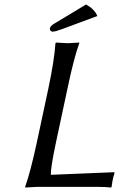

<svg xmlns="http://www.w3.org/2000/svg" viewBox="-20 -839 566 862"><path d="M366.2 -818.8Q404.3 -798.3 417 -767.1L260.7 -709Q230 -697.3 216.3 -696.8Q203.1 -698.2 204.1 -711.9Q206.1 -722.2 221.7 -731.9Q223.1 -732.9 223.6 -732.9ZM231.4 -200.2Q206.5 -82.5 208.5 -54.2L493.2 -65.9L494.1 -62Q488.8 -45.9 485.4 -28.8Q484.9 -25.4 481 0L478.5 2.9Q454.6 0 418.9 0H146L93.3 2.9L92.8 0Q117.2 -68.8 145.5 -200.2L197.8 -444.8Q223.6 -567.4 229 -645L231.9 -647.9Q233.9 -647.9 283.2 -645Q283.2 -645 335.9 -647.9V-645Q311.5 -577.6 283.7 -444.8Z"/></svg>

Font: Linux Biolinum Capitals O
Style: Italic Samll Caps
Weight: 400
Italic angle: -12°
Designer: Philipp H. Poll
Foundry: Philipp H. Poll
Version: Version 0.6.2